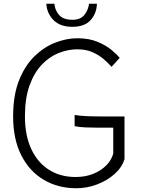

<svg xmlns="http://www.w3.org/2000/svg" viewBox="-20 -989 764 1024"><path d="M387 15Q290 15 213.8 -29.8Q137.5 -74.5 93.8 -160.2Q50 -246 50 -368Q50 -481.5 81.8 -561Q113.5 -640.5 165 -690Q216.5 -739.5 276.2 -762.2Q336 -785 392 -785Q455 -785 500.8 -765.8Q546.5 -746.5 575.8 -721.8Q605 -697 618.5 -680.5L575 -632.5Q558 -652 532.8 -673.8Q507.5 -695.5 473 -710.8Q438.5 -726 392.5 -726Q343 -726 293.5 -706.5Q244 -687 203.2 -644.5Q162.5 -602 137.8 -533.8Q113 -465.5 113 -368Q113 -266.5 146.8 -194.2Q180.5 -122 241.2 -83.5Q302 -45 383 -45Q435.5 -45 477.5 -62Q519.5 -79 547.2 -107.5Q575 -136 584 -170V-308H508Q471.5 -308 436.5 -309.5Q401.5 -311 378 -316V-376Q401.5 -371.5 438 -369.8Q474.5 -368 512 -368H644V-140Q630 -95.5 590.5 -60.5Q551 -25.5 497.2 -5.2Q443.5 15 387 15ZM366 -846Q301 -846 265.5 -881.8Q230 -917.5 227 -969H270Q273 -934.5 295.2 -909Q317.5 -883.5 366 -883.5Q409.5 -883.5 430 -909.5Q450.5 -935.5 455 -969H497Q495 -916 462.5 -881Q430 -846 366 -846Z"/></svg>

Font: Junction Light
Style: Regular
Weight: 300
Designer: Caroline Hadilaksono
Foundry: Caroline Hadilaksono, Tyler Finck, The League of Moveable Type
Version: Version 2.000; ttfautohint (v1.8.3)